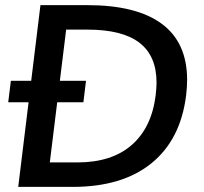

<svg xmlns="http://www.w3.org/2000/svg" viewBox="-20 -731 799 751"><path d="M12.2 -331.1 22.5 -415H316.4L306.2 -331.1ZM174.8 -95.7H282.7Q417 -95.7 495.1 -163.8Q573.2 -231.9 588.9 -358.4Q592.3 -388.2 592.3 -407.7Q592.3 -512.2 525.6 -563.7Q459 -615.2 321.3 -615.2H238.8ZM51.3 0 138.2 -710.9H321.8Q514.2 -710.9 613 -637.7Q711.9 -564.5 711.9 -418.5Q711.9 -391.6 708 -357.9Q686.5 -185.1 572.5 -92.5Q458.5 0 264.6 0Z"/></svg>

Font: Muli
Style: Semi-BoldItalic
Weight: 600
Italic angle: -7°
Designer: Vernon Adams
Foundry: newtypography
Version: Version 2.0; ttfautohint (v1.00rc1.2-2d82) -l 8 -r 50 -G 200